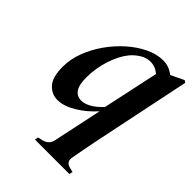

<svg xmlns="http://www.w3.org/2000/svg" viewBox="-209 -610 950 950"><g transform="rotate(45 266.0 -135.0)"><path d="M146 14Q106 15 76.5 -16Q47 -47 47 -122Q47 -174 67 -227Q87 -280 121 -328Q155 -376 197.5 -413.5Q240 -451 286.5 -473Q333 -495 377 -495Q418 -495 452 -468L521 -501L532 -493L425 23Q418 58 411 94Q404 130 398 165Q392 198 425 207L450 213L446 231H205L208 213L234 207Q271 198 278 161L332 -94Q289 -46 238.5 -16Q188 14 146 14ZM167 -165Q167 -114 183.5 -90.5Q200 -67 230 -67Q253 -67 279.5 -81.5Q306 -96 336 -128L399 -422Q371 -446 337 -446Q309 -446 283 -430Q257 -414 238 -391Q207 -353 187 -291.5Q167 -230 167 -165Z"/></g></svg>

Font: DeepMind Serif Text
Style: Italic
Weight: 400
Italic angle: -12°
Designer: Frank Grießhammer / Modifications: Colophon Foundry
Foundry: Colophon Foundry
Version: Version 5.003; ttfautohint (v1.8.2)